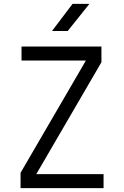

<svg xmlns="http://www.w3.org/2000/svg" viewBox="-20 -970 640 990"><path d="M248 -810H329L441 -950H354ZM86 0H514V-72H167L503 -649V-730H91V-658H423L86 -79Z"/></svg>

Font: JetBrains Mono Light
Style: Regular
Weight: 336
Monospace: yes
Designer: Philipp Nurullin, Konstantin Bulenkov
Foundry: JetBrains
Version: Version 2.305